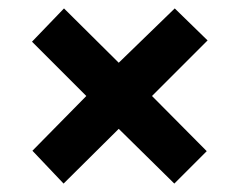

<svg xmlns="http://www.w3.org/2000/svg" viewBox="-20 -581 570 456"><path d="M131 -145 262 -275 394 -145 471 -222 341 -353 473 -485 395 -561 262 -432 132 -561 56 -482 185 -353 57 -223Z"/></svg>

Font: Noto Sans Mono Condensed ExtraBold
Style: Regular
Weight: 800
Width: 3
Designer: Monotype Design Team
Foundry: Monotype Imaging Inc.
Version: Version 2.014